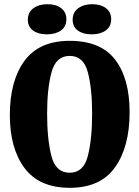

<svg xmlns="http://www.w3.org/2000/svg" viewBox="-20 -875 666 917"><path d="M599 -339Q599 -174 529.5 -76Q460 22 313 22Q168 22 97.5 -72Q27 -166 27 -326Q27 -489 97 -584.5Q167 -680 313 -680Q461 -680 530 -590Q599 -500 599 -339ZM420 -333Q420 -452 399.5 -530Q379 -608 313 -608Q247 -608 226 -529.5Q205 -451 205 -333Q205 -210 225.5 -130Q246 -50 313 -50Q379 -50 399.5 -130Q420 -210 420 -333ZM297 -783Q297 -748 271 -729.5Q245 -711 204 -711Q163 -711 138 -729Q113 -747 113 -781Q113 -816 139.5 -835.5Q166 -855 207 -855Q247 -855 272 -836Q297 -817 297 -783ZM511 -783Q511 -748 485 -729.5Q459 -711 418 -711Q377 -711 352 -729Q327 -747 327 -781Q327 -816 353.5 -835.5Q380 -855 421 -855Q461 -855 486 -836Q511 -817 511 -783Z"/></svg>

Font: Sansita
Style: Bold
Weight: 700
Designer: Pablo Cosgaya
Foundry: Omnibus-Type
Version: Version 1.006